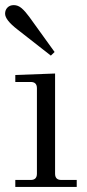

<svg xmlns="http://www.w3.org/2000/svg" viewBox="-21 -734 343 754"><path d="M-1 -680.2Q-1 -694.8 8.3 -704.3Q17.6 -713.9 33.2 -713.9Q49.8 -713.9 64 -701.7Q78.1 -689.5 93.8 -668L193.4 -529.8L178.7 -515.6L46.9 -618.7Q-1 -655.8 -1 -680.2ZM39.1 0V-27.3H99.6Q124 -27.3 124 -51.8V-387.7Q124 -412.1 99.6 -412.1H39.1V-439.5L195.3 -445.3V-51.8Q195.3 -27.3 219.7 -27.3H280.3V0Z"/></svg>

Font: Theano Modern
Style: Regular
Weight: 400
Designer: Alexey Kryukov
Version: Version 2.00